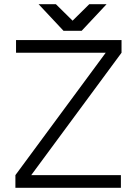

<svg xmlns="http://www.w3.org/2000/svg" viewBox="-20 -890 648 910"><path d="M163 -870 281 -744H367L485 -870H403L324 -792L245 -870ZM53 0H553V-60H128L556 -640V-700H56V-640H481L53 -60Z"/></svg>

Font: Unageo Variable
Style: Regular
Weight: 300
Designer: Richard Sepsi
Foundry: Richard Sepsi
Version: Version 2.200